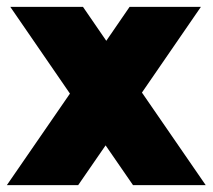

<svg xmlns="http://www.w3.org/2000/svg" viewBox="-20 -540 620 560"><path d="M368 0H580L394 -270L566 -520H358L290 -421L222 -520H10L184 -267L0 0H208L288 -116Z"/></svg>

Font: Aspekta 900
Style: Regular
Weight: 900
Designer: Ivo Dolenc
Version: Version 2.000